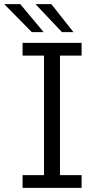

<svg xmlns="http://www.w3.org/2000/svg" viewBox="-26 -907 496 927"><path d="M83 0V-61.5H186.5V-638.5H83V-700H368V-638.5H263.5V-61.5H368V0ZM273 -752 145.5 -887H222L328.5 -752ZM127.5 -752 -5.5 -887H72L184.5 -752Z"/></svg>

Font: Trispace Condensed Light
Style: Regular
Weight: 300
Width: 3
Designer: Tyler Finck
Foundry: Etcetera Type Company
Version: Version 1.210; ttfautohint (v1.8.3)